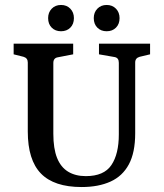

<svg xmlns="http://www.w3.org/2000/svg" viewBox="-20 -746 660 774"><path d="M585 -570V-527L543 -517Q525 -512 525 -494V-209Q525 -131 499.5 -83.5Q474 -36 425.5 -14Q377 8 309 8Q198 8 145 -46.5Q92 -101 92 -216V-494Q92 -512 75 -517L35 -527V-570H275V-527L213 -515Q195 -512 195 -492V-207Q195 -147 210 -109.5Q225 -72 254.5 -54Q284 -36 326 -36Q399 -36 429 -80.5Q459 -125 459 -204V-493Q459 -513 442 -516L379 -527V-570ZM278 -673Q278 -649 263.5 -634.5Q249 -620 226 -620Q203 -620 188.5 -634.5Q174 -649 174 -673Q174 -696 188.5 -711Q203 -726 226 -726Q249 -726 263.5 -711Q278 -696 278 -673ZM462 -673Q462 -649 447.5 -634.5Q433 -620 410 -620Q387 -620 372.5 -634.5Q358 -649 358 -673Q358 -696 372.5 -711Q387 -726 410 -726Q433 -726 447.5 -711Q462 -696 462 -673Z"/></svg>

Font: Yrsa Medium
Style: Regular
Weight: 500
Designer: Anna Giedrys (Yrsa+Rasa design), David Brezina (Yrsa art-direction, Rasa art-direction, design)
Foundry: Rosetta Type Foundry
Version: Version 2.004